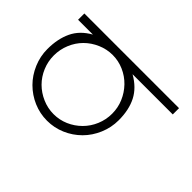

<svg xmlns="http://www.w3.org/2000/svg" viewBox="-177 -635 952 952"><g transform="rotate(-45 298.5 -159.5)"><path d="M503 -385V-489H547V175H503V-107Q469 -47 417.5 -20.5Q366 6 293 6Q242 6 195 -14Q148 -34 114 -68Q79 -103 59.5 -148.5Q40 -194 40 -244Q40 -294 59.5 -339.5Q79 -385 114 -420Q148 -454 195 -474Q242 -494 293 -494Q364 -494 417 -469Q470 -444 503 -385ZM439 -100Q468 -128 484.5 -165.5Q501 -203 501 -244Q501 -285 484.5 -323Q468 -361 440 -389Q412 -417 373.5 -433Q335 -449 293 -449Q251 -449 213 -433Q175 -417 147 -389Q119 -361 102.5 -323Q86 -285 86 -244Q86 -203 102 -166Q118 -129 147 -100Q175 -72 213 -56Q251 -40 293 -40Q335 -40 372.5 -56Q410 -72 439 -100Z"/></g></svg>

Font: Sulphur Point Light
Style: Regular
Weight: 300
Designer: Noponies / Dale Sattler
Foundry: Noponies
Version: Version 1.000; ttfautohint (v1.8)